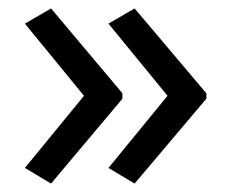

<svg xmlns="http://www.w3.org/2000/svg" viewBox="-20 -491 549 455"><path d="M469 -257 299 -56 237 -93 377 -264 237 -435 299 -471 469 -270ZM270 -257 101 -56 39 -93 179 -264 39 -435 101 -471 270 -270Z"/></svg>

Font: Noto Sans Tagbanwa
Style: Regular
Weight: 400
Designer: Monotype Design Team
Foundry: Monotype Imaging Inc.
Version: Version 2.001; ttfautohint (v1.8.4.7-5d5b)